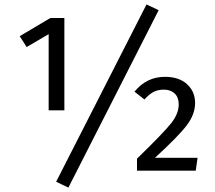

<svg xmlns="http://www.w3.org/2000/svg" viewBox="-20 -769 968 865"><path d="M640.1 -749 694.8 -723.1 288.1 76.2 232.9 49.8ZM270 -688V-272H199.2V-615.2L100.1 -557.1L68.8 -606L207 -688ZM723.1 -422.9Q786.1 -422.9 822.5 -389.9Q858.9 -356.9 858.9 -305.2Q858.9 -254.4 822 -205.3Q785.2 -156.2 678.2 -58.1H870.1L861.8 0H597.2V-54.2Q717.3 -170.9 751.2 -213.9Q785.2 -256.8 785.2 -298.8Q785.2 -330.6 766.8 -347.9Q748.5 -365.2 717.8 -365.2Q691.4 -365.2 671.4 -354.7Q651.4 -344.2 630.9 -320.8L585.9 -356Q640.6 -422.9 723.1 -422.9Z"/></svg>

Font: Fira Sans Book
Style: Regular
Weight: 350
Designer: Carrois Corporate & Edenspiekermann AG
Foundry: Carrois Corporate GbR & Edenspiekermann AG
Version: Version 4.203;PS 004.203;hotconv 1.0.88;makeotf.lib2.5.64775